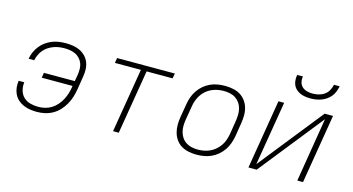

<svg xmlns="http://www.w3.org/2000/svg" viewBox="-80 -1062 2561 1393"><g transform="rotate(15 1200.0 -366.0)"><path d="M251 8Q225 8 199 4Q173 0 150 -10Q127 -20 108.5 -36.5Q90 -53 79 -75.5Q68 -98 65 -123.5Q62 -149 66 -176H108Q104 -145 112 -115.5Q120 -86 140.5 -66Q161 -46 190.5 -38Q220 -30 251 -30Q276 -30 301.5 -36Q327 -42 349.5 -56Q372 -70 390 -90.5Q408 -111 420.5 -134.5Q433 -158 440.5 -182.5Q448 -207 452 -232L453 -241H222L228 -279H460L469 -332Q472 -354 471.5 -375.5Q471 -397 463.5 -416Q456 -435 442 -450Q428 -465 409.5 -474Q391 -483 370 -486.5Q349 -490 327 -490Q307 -490 286 -487Q265 -484 245 -476.5Q225 -469 206.5 -457Q188 -445 173.5 -428Q159 -411 150 -391Q141 -371 137 -351Q137 -350 137 -349.5Q137 -349 137 -349H95Q95 -349 95 -350Q95 -351 95 -352Q99 -377 110 -401.5Q121 -426 138 -447.5Q155 -469 177.5 -485Q200 -501 225 -511Q250 -521 276 -524.5Q302 -528 327 -528Q355 -528 382.5 -523.5Q410 -519 433.5 -507.5Q457 -496 475.5 -477Q494 -458 503.5 -433.5Q513 -409 514 -381.5Q515 -354 510 -326L494 -226Q489 -196 480 -167Q471 -138 455.5 -110.5Q440 -83 418 -59.5Q396 -36 368.5 -20.5Q341 -5 311 1.5Q281 8 251 8Z M822 0 902 -482H707L713 -520H1147L1140 -482H945L865 0Z M1450 8Q1450 8 1450 8Q1450 8 1450 8H1449Q1419 8 1390 2Q1361 -4 1336.5 -18.5Q1312 -33 1295.5 -56Q1279 -79 1271 -107Q1263 -135 1263 -165Q1263 -195 1268 -226L1285 -326Q1289 -353 1298.5 -380Q1308 -407 1324.5 -431.5Q1341 -456 1364 -475.5Q1387 -495 1413.5 -507Q1440 -519 1468 -523.5Q1496 -528 1524 -528Q1524 -528 1524 -528Q1524 -528 1524 -528Q1554 -528 1583.5 -522Q1613 -516 1637 -501.5Q1661 -487 1678 -464Q1695 -441 1703 -413Q1711 -385 1710.5 -355Q1710 -325 1705 -294L1689 -194Q1684 -167 1674.5 -140Q1665 -113 1648.5 -88.5Q1632 -64 1609 -44.5Q1586 -25 1559.5 -13Q1533 -1 1505 3.5Q1477 8 1450 8ZM1450 -30Q1473 -30 1496.5 -34.5Q1520 -39 1541.5 -49Q1563 -59 1582 -75.5Q1601 -92 1614.5 -112.5Q1628 -133 1635.5 -155.5Q1643 -178 1647 -201L1663 -301Q1667 -325 1667.5 -349Q1668 -373 1662.5 -395.5Q1657 -418 1644 -436.5Q1631 -455 1612.5 -467.5Q1594 -480 1570.5 -485Q1547 -490 1523 -490Q1500 -490 1477 -485.5Q1454 -481 1432 -471Q1410 -461 1391 -444.5Q1372 -428 1359 -407.5Q1346 -387 1338 -364.5Q1330 -342 1327 -319L1310 -219Q1306 -195 1305.5 -171Q1305 -147 1311 -124.5Q1317 -102 1329.5 -83.5Q1342 -65 1361 -52.5Q1380 -40 1403 -35Q1426 -30 1450 -30Z M1839 0 1925 -520H1968L1888 -38L2272 -520H2335L2249 0H2206L2285 -482L1901 0ZM2143 -600Q2123 -600 2103.5 -603Q2084 -606 2066.5 -613.5Q2049 -621 2035 -633.5Q2021 -646 2013.5 -663Q2006 -680 2004.5 -700Q2003 -720 2007 -740H2050Q2046 -718 2051 -697Q2056 -676 2071 -662.5Q2086 -649 2106.5 -643.5Q2127 -638 2149 -638Q2171 -638 2194 -643.5Q2217 -649 2236.5 -662.5Q2256 -676 2267.5 -697Q2279 -718 2283 -740H2326Q2322 -720 2314.5 -700Q2307 -680 2293.5 -663Q2280 -646 2262 -633.5Q2244 -621 2224 -613.5Q2204 -606 2183.5 -603Q2163 -600 2143 -600Z"/></g></svg>

Font: Iosevka SS04 XLt Ex Obl
Style: Regular
Weight: 200
Width: 7
Italic angle: -9°
Monospace: yes
Designer: Belleve Invis
Foundry: Belleve Invis
Version: Version 19.0.0; ttfautohint (v1.8.4)